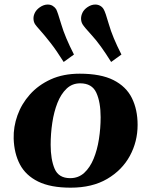

<svg xmlns="http://www.w3.org/2000/svg" viewBox="-20 -824 676 857"><path d="M41 -205.6Q39.6 -257.8 57.9 -309.1Q76.2 -360.4 113.5 -402.3Q150.9 -444.3 206.5 -469.7Q262.2 -495.1 335.9 -495.1Q429.7 -495.1 486.3 -466.6Q543 -438 568.6 -386.5Q594.2 -335 594.2 -266.6Q594.2 -191.9 559.6 -128.2Q524.9 -64.5 458.3 -25.4Q391.6 13.7 295.4 13.7Q205.6 13.7 150.1 -13.7Q94.7 -41 68.8 -90.3Q43 -139.6 41 -205.6ZM293.5 -28.8Q330.1 -28.8 356 -52.5Q381.8 -76.2 397.9 -115.5Q414.1 -154.8 421.6 -203.1Q429.2 -251.5 429.2 -300.8Q429.2 -368.2 409.9 -410.2Q390.6 -452.1 337.9 -452.1Q302.2 -452.1 277.1 -428.2Q252 -404.3 236.3 -364.5Q220.7 -324.7 213.4 -275.9Q206.1 -227.1 206.1 -177.7Q206.1 -112.3 223.9 -70.6Q241.7 -28.8 293.5 -28.8ZM264.2 -547.4Q231.9 -599.1 204.8 -633.5Q177.7 -668 159.7 -688Q141.6 -708 136.2 -716.3Q129.4 -727.5 129.4 -742.2Q129.4 -754.9 136.2 -768.1Q143.1 -781.2 157.7 -791.5Q175.3 -803.7 192.9 -803.7Q205.6 -803.7 215.1 -797.9Q224.6 -792 230.5 -783.2Q237.3 -770.5 253.7 -714.8Q270 -659.2 310.1 -580.6ZM476.1 -547.4Q427.7 -625 391.6 -664.3Q355.5 -703.6 348.1 -716.3Q341.8 -727.5 341.8 -741.2Q341.8 -753.9 348.1 -767.3Q354.5 -780.8 369.6 -791.5Q387.2 -803.7 404.8 -803.7Q417.5 -803.7 427.2 -798.1Q437 -792.5 442.4 -783.2Q450.2 -771 466.1 -715.1Q481.9 -659.2 522 -580.6Z"/></svg>

Font: Gelasio
Style: Bold Italic
Weight: 700
Italic angle: -8.5°
Designer: Eben Sorkin
Foundry: Eben Sorkin
Version: Version 1.008